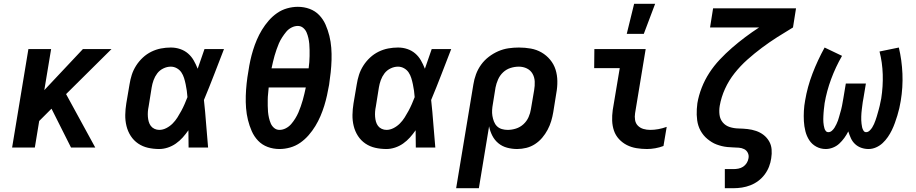

<svg xmlns="http://www.w3.org/2000/svg" viewBox="-20 -779 4840 1014"><path d="M355 0 252 -205 187 -140 164 0H44L130 -520H250L214 -303L418 -520H569L329 -282L483 0Z M821 8Q790 8 761.5 1.5Q733 -5 709.5 -21Q686 -37 670.5 -61Q655 -85 648 -113.5Q641 -142 641.5 -172Q642 -202 647 -233L664 -333Q668 -359 676 -384Q684 -409 699 -432.5Q714 -456 734.5 -475Q755 -494 779.5 -506Q804 -518 830 -523Q856 -528 882 -528Q908 -528 931.5 -520Q955 -512 973 -496.5Q991 -481 1003 -460Q1015 -439 1024 -416Q1033 -442 1042 -468Q1051 -494 1060 -520H1163Q1137 -453 1111 -385.5Q1085 -318 1057 -251Q1064 -188 1068.5 -125.5Q1073 -63 1079 0H976Q976 -23 975.5 -45.5Q975 -68 975 -91Q961 -71 945 -53Q929 -35 909 -21Q889 -7 866 0.5Q843 8 821 8ZM821 -93Q840 -93 858.5 -102.5Q877 -112 891.5 -126.5Q906 -141 917 -158.5Q928 -176 937.5 -193.5Q947 -211 955 -229.5Q963 -248 970 -266Q969 -283 966.5 -300Q964 -317 960.5 -334Q957 -351 952 -367Q947 -383 938 -396.5Q929 -410 914 -418.5Q899 -427 882 -427Q862 -427 842.5 -417.5Q823 -408 810.5 -391.5Q798 -375 791 -355.5Q784 -336 781 -317L765 -217Q762 -203 761 -189.5Q760 -176 761 -162.5Q762 -149 765.5 -136.5Q769 -124 776.5 -114Q784 -104 796 -98.5Q808 -93 821 -93Z M1456 8Q1423 8 1393.5 -3Q1364 -14 1343 -36Q1322 -58 1309.5 -86.5Q1297 -115 1289.5 -145.5Q1282 -176 1279.5 -208Q1277 -240 1278 -272.5Q1279 -305 1282.5 -338Q1286 -371 1292 -404Q1296 -432 1302 -459.5Q1308 -487 1316.5 -514.5Q1325 -542 1336.5 -569Q1348 -596 1363.5 -621.5Q1379 -647 1399 -670Q1419 -693 1443.5 -710Q1468 -727 1496.5 -735Q1525 -743 1553 -743Q1586 -743 1615.5 -732Q1645 -721 1666 -699Q1687 -677 1699.5 -648.5Q1712 -620 1719.5 -589.5Q1727 -559 1729.5 -527Q1732 -495 1731 -462.5Q1730 -430 1726.5 -397Q1723 -364 1718 -331Q1713 -303 1707 -275.5Q1701 -248 1692.5 -220.5Q1684 -193 1672.5 -166Q1661 -139 1645.5 -113.5Q1630 -88 1610 -65Q1590 -42 1565.5 -25Q1541 -8 1512.5 0Q1484 8 1456 8ZM1414 -418H1610Q1612 -434 1613.5 -450.5Q1615 -467 1615 -483Q1615 -499 1615 -515Q1615 -531 1613.5 -547Q1612 -563 1608.5 -578.5Q1605 -594 1599 -608Q1593 -622 1581 -632Q1569 -642 1553 -642Q1536 -642 1519.5 -633.5Q1503 -625 1491.5 -611Q1480 -597 1470 -581.5Q1460 -566 1453 -550Q1446 -534 1440.5 -517.5Q1435 -501 1430 -484.5Q1425 -468 1421.5 -451.5Q1418 -435 1414 -418ZM1456 -93Q1473 -93 1489.5 -101.5Q1506 -110 1518 -124Q1530 -138 1539.5 -153.5Q1549 -169 1556 -185Q1563 -201 1568.5 -217.5Q1574 -234 1579 -250.5Q1584 -267 1587.5 -283.5Q1591 -300 1595 -317H1399Q1398 -301 1396 -284.5Q1394 -268 1394 -252Q1394 -236 1394 -220Q1394 -204 1395.5 -188Q1397 -172 1400.5 -156.5Q1404 -141 1410 -127Q1416 -113 1428 -103Q1440 -93 1456 -93Z M2021 8Q1990 8 1961.5 1.5Q1933 -5 1909.5 -21Q1886 -37 1870.5 -61Q1855 -85 1848 -113.5Q1841 -142 1841.5 -172Q1842 -202 1847 -233L1864 -333Q1868 -359 1876 -384Q1884 -409 1899 -432.5Q1914 -456 1934.5 -475Q1955 -494 1979.5 -506Q2004 -518 2030 -523Q2056 -528 2082 -528Q2108 -528 2131.5 -520Q2155 -512 2173 -496.5Q2191 -481 2203 -460Q2215 -439 2224 -416Q2233 -442 2242 -468Q2251 -494 2260 -520H2363Q2337 -453 2311 -385.5Q2285 -318 2257 -251Q2264 -188 2268.5 -125.5Q2273 -63 2279 0H2176Q2176 -23 2175.5 -45.5Q2175 -68 2175 -91Q2161 -71 2145 -53Q2129 -35 2109 -21Q2089 -7 2066 0.5Q2043 8 2021 8ZM2021 -93Q2040 -93 2058.5 -102.5Q2077 -112 2091.5 -126.5Q2106 -141 2117 -158.5Q2128 -176 2137.5 -193.5Q2147 -211 2155 -229.5Q2163 -248 2170 -266Q2169 -283 2166.5 -300Q2164 -317 2160.5 -334Q2157 -351 2152 -367Q2147 -383 2138 -396.5Q2129 -410 2114 -418.5Q2099 -427 2082 -427Q2062 -427 2042.5 -417.5Q2023 -408 2010.5 -391.5Q1998 -375 1991 -355.5Q1984 -336 1981 -317L1965 -217Q1962 -203 1961 -189.5Q1960 -176 1961 -162.5Q1962 -149 1965.5 -136.5Q1969 -124 1976.5 -114Q1984 -104 1996 -98.5Q2008 -93 2021 -93Z M2389 215 2480 -333Q2484 -360 2494 -387Q2504 -414 2521 -437.5Q2538 -461 2561.5 -479Q2585 -497 2611.5 -508.5Q2638 -520 2665.5 -524Q2693 -528 2720 -528Q2753 -528 2783.5 -522.5Q2814 -517 2840 -502Q2866 -487 2885.5 -463.5Q2905 -440 2914 -411.5Q2923 -383 2923.5 -351Q2924 -319 2918 -287L2902 -187Q2898 -163 2891 -139.5Q2884 -116 2872 -93.5Q2860 -71 2843.5 -51.5Q2827 -32 2805.5 -18Q2784 -4 2759.5 2Q2735 8 2711 8Q2684 8 2658 1Q2632 -6 2612 -22.5Q2592 -39 2580 -62.5Q2568 -86 2563 -112L2509 215ZM2661 -93Q2683 -93 2705 -100Q2727 -107 2744.5 -123Q2762 -139 2771.5 -160.5Q2781 -182 2784 -203L2801 -303Q2805 -326 2804 -348.5Q2803 -371 2792.5 -389.5Q2782 -408 2762.5 -417.5Q2743 -427 2720 -427Q2698 -427 2676 -420Q2654 -413 2637 -397Q2620 -381 2610.5 -359.5Q2601 -338 2597 -317L2583 -230Q2580 -214 2579 -198Q2578 -182 2580.5 -167Q2583 -152 2588.5 -137.5Q2594 -123 2604.5 -112.5Q2615 -102 2630 -97.5Q2645 -93 2661 -93Z M3397 8Q3369 8 3341.5 3.5Q3314 -1 3290.5 -13Q3267 -25 3249 -44.5Q3231 -64 3222.5 -89Q3214 -114 3213 -141.5Q3212 -169 3216 -198L3253 -419H3118L3119 -520H3390L3334 -181Q3331 -163 3334 -145Q3337 -127 3349 -115Q3361 -103 3378 -98Q3395 -93 3414 -93Q3435 -93 3457 -97Q3479 -101 3501 -109L3484 -8Q3463 0 3440.5 4Q3418 8 3397 8ZM3290 -600 3329 -759H3440L3380 -600Z M3808 215V114H3854Q3866 114 3879.5 111.5Q3893 109 3904.5 101.5Q3916 94 3923.5 82Q3931 70 3933 57Q3936 42 3929.5 28.5Q3923 15 3910 8.5Q3897 2 3882 1Q3867 0 3852 -0.5Q3837 -1 3821.5 -2.5Q3806 -4 3792 -7.5Q3778 -11 3764.5 -16Q3751 -21 3739 -28.5Q3727 -36 3716 -45Q3705 -54 3696 -65Q3687 -76 3680 -88.5Q3673 -101 3668.5 -115Q3664 -129 3662 -143.5Q3660 -158 3659.5 -173Q3659 -188 3660 -203Q3661 -218 3663 -234Q3670 -275 3686 -316Q3702 -357 3726 -394Q3750 -431 3781 -464Q3812 -497 3846 -526.5Q3880 -556 3916 -583Q3952 -610 3989 -634H3730L3746 -735H4184L4168 -634Q4126 -609 4084.5 -582.5Q4043 -556 4003.5 -526.5Q3964 -497 3927 -464Q3890 -431 3859.5 -392.5Q3829 -354 3809 -310Q3789 -266 3781 -220Q3777 -196 3780 -172.5Q3783 -149 3797.5 -132Q3812 -115 3834 -108Q3856 -101 3880 -100.5Q3904 -100 3927.5 -97.5Q3951 -95 3973 -87.5Q3995 -80 4012.5 -66.5Q4030 -53 4041.5 -33.5Q4053 -14 4055 9.5Q4057 33 4053 57Q4050 79 4041.5 101Q4033 123 4018.5 142.5Q4004 162 3984.5 176.5Q3965 191 3943 199.5Q3921 208 3898.5 211.5Q3876 215 3853 215Z M4341 8Q4314 8 4291 -4.5Q4268 -17 4254 -38.5Q4240 -60 4233.5 -86Q4227 -112 4225.5 -139Q4224 -166 4225.5 -193.5Q4227 -221 4232 -248Q4244 -320 4271 -390.5Q4298 -461 4335 -528L4427 -484Q4393 -425 4369.5 -361.5Q4346 -298 4335 -234Q4334 -225 4333 -217Q4332 -209 4331 -200.5Q4330 -192 4329.5 -183.5Q4329 -175 4328.5 -166.5Q4328 -158 4328 -150Q4328 -142 4328.5 -133.5Q4329 -125 4330.5 -117Q4332 -109 4334 -101.5Q4336 -94 4341 -87.5Q4346 -81 4355 -81Q4365 -81 4373.5 -88.5Q4382 -96 4387.5 -105Q4393 -114 4397.5 -123.5Q4402 -133 4405.5 -142.5Q4409 -152 4411.5 -162Q4414 -172 4417 -181.5Q4420 -191 4422.5 -201Q4425 -211 4427 -221Q4429 -231 4430.5 -240.5Q4432 -250 4434 -260L4447 -338H4553L4540 -260Q4538 -250 4536.5 -240.5Q4535 -231 4534 -221.5Q4533 -212 4531.5 -202Q4530 -192 4529.5 -182.5Q4529 -173 4528.5 -163.5Q4528 -154 4528.5 -144.5Q4529 -135 4530 -125.5Q4531 -116 4533 -107Q4535 -98 4540 -89.5Q4545 -81 4554 -81Q4564 -81 4572.5 -89Q4581 -97 4586.5 -106Q4592 -115 4596 -124Q4600 -133 4603.5 -143Q4607 -153 4610 -162.5Q4613 -172 4615.5 -181.5Q4618 -191 4621 -201Q4624 -211 4626 -220.5Q4628 -230 4630 -240Q4632 -250 4634 -259Q4644 -323 4642 -386Q4640 -449 4625 -507L4727 -528Q4743 -461 4746 -389.5Q4749 -318 4737 -246Q4734 -227 4729.5 -207.5Q4725 -188 4719 -168.5Q4713 -149 4706 -129.5Q4699 -110 4690 -91.5Q4681 -73 4669 -55.5Q4657 -38 4641.5 -23.5Q4626 -9 4606.5 -0.5Q4587 8 4567 8Q4547 8 4528.5 1.5Q4510 -5 4496 -18Q4482 -31 4474 -48.5Q4466 -66 4460 -85Q4451 -67 4439 -50.5Q4427 -34 4412.5 -20.5Q4398 -7 4379 0.5Q4360 8 4341 8Z"/></svg>

Font: Iosevka Extended Oblique
Style: Bold
Weight: 700
Width: 7
Italic angle: -9°
Monospace: yes
Designer: Belleve Invis
Foundry: Belleve Invis
Version: Version 32.5.0; ttfautohint (v1.8.4)